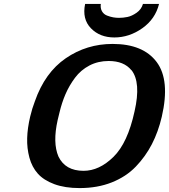

<svg xmlns="http://www.w3.org/2000/svg" viewBox="-20 -939 862 979"><path d="M414 -919H494Q491 -897 500 -881.5Q509 -866 526 -859.5Q543 -853 557.5 -850.5Q572 -848 587 -848Q608 -848 630 -852.5Q652 -857 676.5 -874Q701 -891 709 -919H791Q772 -842 705.5 -795Q639 -748 563 -748Q489 -748 443.5 -795Q398 -842 414 -919ZM134 -345Q144 -387 158 -423Q209 -569 315.5 -642Q422 -715 554 -715Q710 -715 779 -622.5Q848 -530 805 -344Q787 -267 754.5 -204Q722 -141 672.5 -89.5Q623 -38 550 -9Q477 20 386 20Q311 20 257 0Q203 -20 173 -53.5Q143 -87 130 -135Q117 -183 118.5 -234.5Q120 -286 134 -345ZM283 -364Q274 -330 274 -327Q248 -211 278 -141Q313 -68 406 -68Q486 -68 558.5 -139Q631 -210 666 -371Q700 -519 650 -582V-581Q612 -628 534 -628Q480 -628 436 -605Q392 -582 362.5 -542.5Q333 -503 314 -459Q295 -415 283 -364Z"/></svg>

Font: Coval
Style: ExtraBold Italic
Weight: 800
Foundry: Context Ltd
Version: Version 001.000